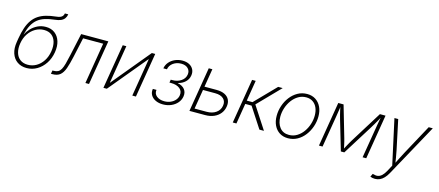

<svg xmlns="http://www.w3.org/2000/svg" viewBox="-60 -1389 5160 2257"><g transform="rotate(15 2520.5 -260.5)"><path d="M243.7 9.3Q175.8 9.3 128.4 -24.2Q81.1 -57.6 61 -117.7Q41 -177.7 54.2 -257.3L61.5 -302.7Q74.2 -379.4 94 -436.3Q113.8 -493.2 142.6 -533.7Q171.4 -574.2 211.2 -600.8Q251 -627.4 303.7 -642.8Q356.4 -658.2 423.8 -665Q454.1 -668 472.7 -675.5Q491.2 -683.1 501 -696Q510.7 -709 513.7 -727.5H554.7Q549.8 -697.3 534.2 -676Q518.6 -654.8 490.5 -642.3Q462.4 -629.9 418.9 -625.5Q350.1 -618.2 299.6 -601.8Q249 -585.4 212.9 -555.9Q176.8 -526.4 151.6 -480Q126.5 -433.6 109.4 -365.7H111.8Q128.4 -402.3 161.1 -437Q193.8 -471.7 239.5 -494.4Q285.2 -517.1 340.3 -517.1Q405.3 -517.1 449.7 -483.4Q494.1 -449.7 512.7 -390.9Q531.2 -332 518.6 -255.9Q505.9 -178.7 466.6 -118.9Q427.2 -59.1 369.4 -24.9Q311.5 9.3 243.7 9.3ZM247.1 -31.7Q302.7 -31.7 350.3 -59.3Q397.9 -86.9 430.7 -137Q463.4 -187 474.6 -254.4Q485.4 -321.3 471.2 -371.3Q457 -421.4 420.9 -449Q384.8 -476.6 329.1 -476.6Q272.9 -476.6 224.1 -448.2Q175.3 -419.9 141.8 -369.6Q108.4 -319.3 97.7 -252.9Q86.9 -187.5 101.6 -137.5Q116.2 -87.4 153.6 -59.6Q190.9 -31.7 247.1 -31.7Z M538.6 0 545.9 -42H560.1Q592.3 -42 613.3 -53Q634.3 -64 648.9 -90.1Q663.6 -116.2 676 -161.6Q688.5 -207 703.1 -275.4L761.2 -542.5H1091.8L1002 0H958L1040.5 -500.5H795.9L744.6 -264.6Q724.6 -173.3 703.9 -114.7Q683.1 -56.2 649.4 -28.1Q615.7 0 556.6 0Z M1572.8 0H1528.8L1605 -461.4H1601.6L1218.8 0H1177.2L1267.1 -542.5H1311L1234.9 -80.1H1238.3L1621.6 -542.5H1662.6Z M1902.3 7.3Q1850.6 7.3 1811.8 -11.2Q1772.9 -29.8 1753.9 -62.5Q1734.9 -95.2 1741.7 -138.2H1786.1Q1778.8 -91.3 1814.2 -62Q1849.6 -32.7 1908.7 -32.7Q1950.7 -32.7 1984.6 -47.9Q2018.6 -63 2040.5 -88.6Q2062.5 -114.3 2067.4 -146Q2076.2 -198.2 2037.8 -229.5Q1999.5 -260.7 1930.7 -260.7H1911.1L1917 -297.4H1936.5Q1997.1 -297.4 2041.5 -326.9Q2085.9 -356.4 2094.2 -405.8Q2101.6 -451.7 2072.3 -481.4Q2043 -511.2 1988.3 -511.2Q1933.1 -511.2 1891.6 -481.7Q1850.1 -452.1 1841.8 -403.8H1798.3Q1805.7 -447.3 1833.7 -480Q1861.8 -512.7 1903.8 -531.2Q1945.8 -549.8 1994.6 -549.8Q2043.9 -549.8 2078.4 -531Q2112.8 -512.2 2128.7 -479.7Q2144.5 -447.3 2137.7 -406.2Q2129.9 -358.9 2094.7 -326.2Q2059.6 -293.5 2009.3 -281.7L2008.3 -279.3Q2065.9 -267.6 2093.8 -231.4Q2121.6 -195.3 2112.8 -144Q2105.5 -100.6 2076.2 -66.4Q2046.9 -32.2 2002 -12.5Q1957 7.3 1902.3 7.3Z M2310.5 -320.8H2468.8Q2528.8 -320.8 2568.6 -301Q2608.4 -281.2 2625.5 -245.1Q2642.6 -209 2634.3 -161.1Q2626.5 -112.8 2597.4 -76.7Q2568.4 -40.5 2522 -20.3Q2475.6 0 2415.5 0H2224.1L2314 -542.5H2357.9L2275.4 -42H2421.9Q2490.2 -42 2535.6 -74Q2581.1 -106 2589.8 -159.7Q2599.1 -214.4 2564.7 -246.6Q2530.3 -278.8 2462.4 -278.8H2303.2Z M2751.5 0 2841.3 -542.5H2885.3L2843.8 -291H2913.6L3158.7 -542.5H3213.9L2952.6 -273.9L3130.9 0H3075.7L2913.6 -249H2836.9L2795.9 0Z M3424.3 11.2Q3364.7 11.2 3321 -16.8Q3277.3 -44.9 3253.4 -94.7Q3229.5 -144.5 3229.5 -210Q3229.5 -272.9 3249.8 -333.5Q3270 -394 3307.6 -442.9Q3345.2 -491.7 3397 -521Q3448.7 -550.3 3511.7 -550.3Q3570.8 -550.3 3614.5 -522.2Q3658.2 -494.1 3682.1 -444.3Q3706.1 -394.5 3706.1 -329.1Q3706.1 -265.6 3685.5 -205.1Q3665 -144.5 3627.4 -95.5Q3589.8 -46.4 3538.1 -17.6Q3486.3 11.2 3424.3 11.2ZM3425.3 -29.8Q3478.5 -29.8 3522 -56.2Q3565.4 -82.5 3596.7 -126Q3627.9 -169.4 3644.8 -222.2Q3661.6 -274.9 3661.6 -327.6Q3661.6 -380.9 3644 -421.6Q3626.5 -462.4 3592.5 -485.8Q3558.6 -509.3 3510.7 -509.3Q3458.5 -509.3 3415.3 -483.6Q3372.1 -458 3340.3 -415Q3308.6 -372.1 3291 -318.8Q3273.4 -265.6 3273.4 -210.9Q3273.4 -131.3 3313.2 -80.6Q3353 -29.8 3425.3 -29.8Z M3800.3 0 3890.1 -542.5H3954.6L4066.4 -158.2Q4071.3 -141.1 4075.4 -124.3Q4079.6 -107.4 4083 -91.6Q4086.4 -75.7 4089.8 -60.3Q4093.3 -44.9 4096.2 -29.8H4086.4Q4095.2 -45.4 4103.3 -60.8Q4111.3 -76.2 4120.1 -92Q4128.9 -107.9 4138.2 -124.5Q4147.5 -141.1 4158.2 -158.2L4397 -542.5H4465.3L4376 0H4331.5L4391.6 -362.3Q4394.5 -381.3 4397.9 -401.1Q4401.4 -420.9 4404.8 -440.4Q4408.2 -460 4411.9 -479.7Q4415.5 -499.5 4418.9 -518.1H4424.3Q4410.2 -490.7 4396 -465.8Q4381.8 -440.9 4367.2 -415.8Q4352.5 -390.6 4335.4 -362.8L4108.9 0H4066.9L3960 -362.8Q3952.1 -390.6 3945.6 -415.5Q3939 -440.4 3933.6 -465.6Q3928.2 -490.7 3922.9 -518.1H3928.7Q3925.8 -498.5 3922.9 -479.2Q3919.9 -460 3916.7 -440.7Q3913.6 -421.4 3910.6 -401.6Q3907.7 -381.8 3904.3 -362.3L3844.2 0Z M4478.5 196.3 4497.1 157.7 4507.3 159.7Q4536.1 169.4 4561.5 164.8Q4586.9 160.2 4609.6 139.2Q4632.3 118.2 4652.8 80.6L4693.4 4.9L4573.7 -542.5H4619.6L4695.8 -183.1Q4704.6 -141.1 4711.2 -99.1Q4717.8 -57.1 4724.6 -15.6H4710Q4731 -57.1 4751.7 -99.1Q4772.5 -141.1 4795.4 -183.1L4990.7 -542.5H5040.5L4689.5 96.7Q4668.9 133.8 4645.3 158.4Q4621.6 183.1 4594.5 195.3Q4567.4 207.5 4536.6 207.5Q4520.5 207.5 4505.6 204.6Q4490.7 201.7 4478.5 196.3Z"/></g></svg>

Font: Inter 16pt ExtraLight
Style: Italic
Weight: 250
Italic angle: -9.3988°
Version: Version 4.001;git-66647c0bb